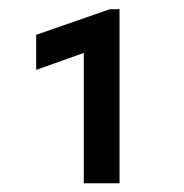

<svg xmlns="http://www.w3.org/2000/svg" viewBox="-20 -746 407 425"><path d="M60.1 -591.3V-668.9L223.1 -725.6H244.6V-340.3H165.5V-628.9Z"/></svg>

Font: RobotoFlex
Style: Regular
Weight: 400
Designer: Berlow after Robertson
Foundry: Google
Version: Version 2.136